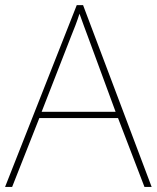

<svg xmlns="http://www.w3.org/2000/svg" viewBox="-20 -736 617 756"><path d="M307.1 -715.8 577.1 0H548.8L444.8 -271H134.8L27.8 0H0L282.2 -715.8ZM259.8 -592.8 144 -295.9H435.1L325.2 -594.2Q318.8 -610.8 311 -632.3Q303.2 -653.8 293 -682.1Q286.1 -660.2 277.1 -636.5Q268.1 -612.8 259.8 -592.8Z"/></svg>

Font: Nokora Thin
Style: Regular
Weight: 100
Designer: Danh Hong
Version: Version 8.000; ttfautohint (v1.8.3)